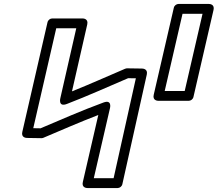

<svg xmlns="http://www.w3.org/2000/svg" viewBox="-20 -930 1105 975"><path d="M918 -468H816.4L906.9 -860H1008.5ZM937.9 -418C948.7 -418 959.6 -425.8 962.3 -437.4L1064.3 -879.4C1070.9 -908 1046.1 -910 1040 -910H887C876.3 -910 865.3 -902.2 862.7 -890.6L760.6 -448.6C754 -420 778.9 -418 785 -418ZM148.9 -279 265.6 -786.4H367.3L286.3 -431C286.3 -431 274.3 -384.8 319.6 -402.1C427.1 -443.4 527.7 -489.1 630.6 -532.9L669.9 -532.4L556.9 -25H456.3L538.4 -380.3C538.4 -380.3 550.7 -426 505.4 -409.4C393.2 -368.1 289.4 -322.3 185.8 -278.4ZM93.3 -260.1C86.8 -232.2 110.7 -229.6 117.2 -229.5L190.4 -228.3C193.6 -228.3 197.5 -229 200.8 -230.4L202.4 -231.2C294.1 -270 383.3 -309.2 479.2 -346.1L400.6 -5.6C393.9 23 418.8 25 424.9 25H576.9C587.9 25 598.7 17 601.3 5.4L725.4 -551.4C731.5 -579.1 708 -581.8 701.4 -581.9L626.1 -583C623 -583.1 619.1 -582.4 616 -581L614.1 -580.3C523.2 -541.6 436.7 -502.5 345.5 -466L423 -805.8C429.5 -834.4 404.8 -836.4 398.6 -836.4H245.7C234.9 -836.4 224 -828.5 221.3 -817Z"/></svg>

Font: Stormning Aesir
Style: Bold
Weight: 400
Designer: Robert Jablonski, Mew Too
Foundry: Cannot Into Space Fonts
Version: Version 0.90